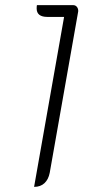

<svg xmlns="http://www.w3.org/2000/svg" viewBox="-20 -720 331 749"><path d="M230 -654H165Q123 -654 123 -687Q123 -695 124 -700H265Q275 -700 280.5 -692.5Q286 -685 285 -675L174 -46Q169 -20 153.5 -5.5Q138 9 113 9Z"/></svg>

Font: K2D Thin
Style: Italic
Weight: 100
Italic angle: -10°
Designer: Katatrad Aksorn Co.,Ltd.
Foundry: Cadson Demak Co.,Ltd.
Version: Version 1.000; ttfautohint (v1.6)